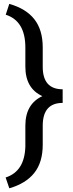

<svg xmlns="http://www.w3.org/2000/svg" viewBox="-20 -800 378 998"><path d="M9.3 122.6Q108.4 90.8 111.8 -39.1V-146.5Q111.8 -259.3 200.2 -300.3Q111.8 -340.3 111.8 -454.1V-553.2Q111.8 -690.9 9.8 -723.6L28.3 -779.8Q114.7 -755.4 158.2 -700.4Q201.7 -645.5 202.1 -555.2V-452.6Q202.1 -335.9 305.7 -335.9V-265.1Q202.1 -265.1 202.1 -146.5V-47.9Q202.1 43.9 158 99.1Q113.8 154.3 28.3 178.7Z"/></svg>

Font: Vazir UI
Style: Regular-UI
Weight: 400
Designer: Saber Rastikerdar
Foundry: Saber Rastikerdar
Version: Version 30.1.0